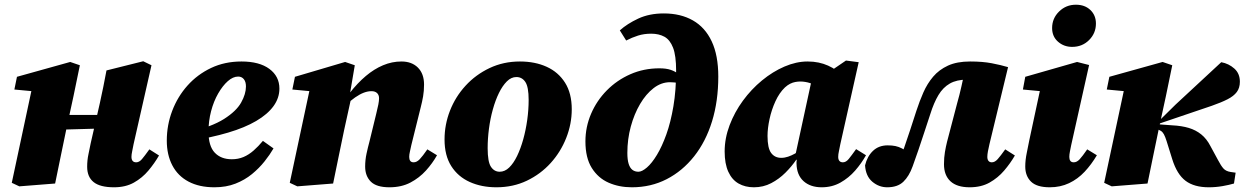

<svg xmlns="http://www.w3.org/2000/svg" viewBox="-20 -779 5283 815"><path d="M62 12 30 -3 119 -420 180 -386 41 -399 52 -453 278 -516 319 -502 292 -371 261 -228Q249 -171 237.5 -114.5Q226 -58 214 0ZM179 -227V-291H464V-235ZM464 16Q405 16 377.5 -6Q350 -28 350 -71Q350 -99 355.5 -124.5Q361 -150 365 -171L404 -342Q412 -377 418.5 -410.5Q425 -444 432 -480L588 -519L623 -502L547 -167Q544 -150 541 -136.5Q538 -123 538 -113Q538 -102 543 -96Q548 -90 558 -90Q571 -90 582.5 -103.5Q594 -117 614 -145L655 -119Q636 -86 610 -55Q584 -24 548.5 -4Q513 16 464 16Z M890 16Q826 16 780.5 -8Q735 -32 711.5 -77Q688 -122 688 -182Q688 -248 711 -308.5Q734 -369 776 -416Q818 -463 876 -490.5Q934 -518 1005 -518Q1081 -518 1123.5 -486.5Q1166 -455 1166 -403Q1166 -363 1141 -328.5Q1116 -294 1067.5 -265.5Q1019 -237 948 -216Q877 -195 784 -180L783 -218Q879 -241 931 -274Q983 -307 1003.5 -343.5Q1024 -380 1024 -412Q1024 -432 1015 -443Q1006 -454 991 -454Q969 -454 947 -434.5Q925 -415 906 -382Q887 -349 876 -307Q865 -265 865 -220Q865 -159 891.5 -131Q918 -103 964 -103Q991 -103 1013.5 -112.5Q1036 -122 1056.5 -140Q1077 -158 1096 -181L1141 -149Q1126 -123 1103 -94Q1080 -65 1049.5 -40Q1019 -15 979.5 0.5Q940 16 890 16Z M1242 12 1210 -3 1299 -420 1360 -386 1221 -399 1232 -453 1445 -516 1486 -502 1463 -366 1470 -360 1441 -228Q1429 -171 1417.5 -114.5Q1406 -58 1394 0ZM1633 16Q1578 16 1554 -8Q1530 -32 1530 -72Q1530 -100 1536 -127.5Q1542 -155 1548 -177L1577 -296Q1583 -320 1586 -335.5Q1589 -351 1589 -362Q1589 -376 1580.5 -384Q1572 -392 1557 -392Q1541 -392 1524 -385.5Q1507 -379 1487.5 -365.5Q1468 -352 1446 -331L1442 -385H1465Q1498 -427 1533 -456.5Q1568 -486 1606 -502Q1644 -518 1684 -518Q1728 -518 1754 -492Q1780 -466 1780 -420Q1780 -393 1776 -370Q1772 -347 1766 -324L1726 -163Q1723 -148 1720 -135.5Q1717 -123 1717 -113Q1717 -102 1721.5 -96Q1726 -90 1736 -90Q1749 -90 1761.5 -103Q1774 -116 1794 -145L1835 -120Q1816 -86 1788 -55Q1760 -24 1722 -4Q1684 16 1633 16Z M2087 16Q2024 16 1974 -6.5Q1924 -29 1895.5 -74Q1867 -119 1867 -187Q1867 -250 1890 -309Q1913 -368 1956 -415Q1999 -462 2058 -490Q2117 -518 2187 -518Q2251 -518 2300.5 -495.5Q2350 -473 2378.5 -428Q2407 -383 2407 -315Q2407 -253 2383.5 -193.5Q2360 -134 2317.5 -87Q2275 -40 2216.5 -12Q2158 16 2087 16ZM2101 -50Q2123 -50 2141.5 -68Q2160 -86 2175 -117Q2190 -148 2201 -187.5Q2212 -227 2218 -270Q2224 -313 2224 -355Q2224 -410 2210 -431Q2196 -452 2172 -452Q2150 -452 2131.5 -433.5Q2113 -415 2098 -384.5Q2083 -354 2072 -314.5Q2061 -275 2055.5 -232.5Q2050 -190 2050 -150Q2050 -92 2064 -71Q2078 -50 2101 -50Z M2662 16Q2608 16 2563.5 -3.5Q2519 -23 2492 -66Q2465 -109 2465 -179Q2465 -240 2489 -296Q2513 -352 2556 -395.5Q2599 -439 2656 -464Q2713 -489 2779 -489Q2808 -489 2827 -482.5Q2846 -476 2860 -465L2897 -462L2884 -416Q2873 -422 2859 -426Q2845 -430 2824 -430Q2787 -430 2754.5 -405Q2722 -380 2697 -337.5Q2672 -295 2657.5 -241.5Q2643 -188 2643 -130Q2643 -101 2648.5 -83.5Q2654 -66 2664.5 -58Q2675 -50 2690 -50Q2705 -50 2726 -68Q2747 -86 2768.5 -121.5Q2790 -157 2808.5 -208.5Q2827 -260 2838.5 -328Q2850 -396 2850 -479Q2850 -543 2837 -576.5Q2824 -610 2800.5 -623Q2777 -636 2744 -636Q2714 -636 2688.5 -628Q2663 -620 2638 -607L2611 -650Q2642 -678 2689 -700Q2736 -722 2798 -722Q2869 -722 2921 -692.5Q2973 -663 3001 -603.5Q3029 -544 3029 -454Q3029 -350 3002.5 -264Q2976 -178 2926.5 -115.5Q2877 -53 2810 -18.5Q2743 16 2662 16Z M3180 16Q3143 16 3115 0Q3087 -16 3071.5 -50Q3056 -84 3056 -136Q3056 -192 3077 -247.5Q3098 -303 3133.5 -351.5Q3169 -400 3214.5 -437.5Q3260 -475 3310 -496.5Q3360 -518 3408 -518Q3433 -518 3454.5 -513.5Q3476 -509 3495 -500.5Q3514 -492 3531 -480L3465 -400Q3441 -419 3419.5 -426Q3398 -433 3377 -433Q3367 -433 3356 -431Q3345 -429 3334 -423.5Q3323 -418 3312 -408Q3288 -385 3271.5 -349Q3255 -313 3246.5 -273.5Q3238 -234 3238 -202Q3238 -150 3253.5 -129.5Q3269 -109 3296 -109Q3311 -109 3325.5 -114Q3340 -119 3353.5 -126.5Q3367 -134 3380 -143L3382 -101H3360Q3341 -73 3314 -46Q3287 -19 3253.5 -1.5Q3220 16 3180 16ZM3468 16Q3420 16 3391 -10Q3362 -36 3361 -85Q3361 -88 3361 -90.5Q3361 -93 3361.5 -96Q3362 -99 3362 -101H3352L3427 -447H3461L3571 -522L3625 -515L3547 -167Q3544 -150 3541 -137Q3538 -124 3538 -113Q3538 -102 3543 -96Q3548 -90 3558 -90Q3571 -90 3582.5 -104Q3594 -118 3614 -146L3656 -120Q3637 -86 3610 -55Q3583 -24 3547.5 -4Q3512 16 3468 16Z M3746 16Q3711 16 3683 -7.5Q3655 -31 3652 -77Q3661 -115 3685.5 -138.5Q3710 -162 3748 -162Q3767 -162 3781 -159Q3795 -156 3808.5 -149Q3822 -142 3840 -129L3858 -116L3816 -61L3792 -82Q3806 -118 3818.5 -153.5Q3831 -189 3843.5 -227.5Q3856 -266 3870 -309Q3883 -349 3899.5 -386.5Q3916 -424 3941 -453.5Q3966 -483 4004 -500.5Q4042 -518 4098 -518Q4151 -518 4190 -510.5Q4229 -503 4259 -494L4180 -167Q4176 -150 4173.5 -136.5Q4171 -123 4171 -113Q4171 -102 4176 -96Q4181 -90 4190 -90Q4203 -90 4215 -103.5Q4227 -117 4247 -145L4288 -119Q4269 -86 4242.5 -55Q4216 -24 4180.5 -4Q4145 16 4096 16Q4042 16 4014.5 -9.5Q3987 -35 3987 -82Q3987 -110 3991 -133.5Q3995 -157 4000 -177L4043 -341Q4053 -376 4061 -412Q4069 -448 4077 -485L4138 -435Q4127 -437 4112.5 -439Q4098 -441 4085 -441Q4041 -441 4012 -424.5Q3983 -408 3963.5 -375.5Q3944 -343 3929 -295Q3915 -252 3902.5 -214.5Q3890 -177 3878.5 -142.5Q3867 -108 3854 -73Q3839 -31 3814.5 -7.5Q3790 16 3746 16Z M4332 -72Q4332 -100 4338.5 -130.5Q4345 -161 4349 -183L4400 -421L4440 -388L4322 -399L4332 -453L4552 -516L4603 -503L4527 -163Q4524 -148 4521.5 -135.5Q4519 -123 4519 -113Q4519 -102 4523.5 -96Q4528 -90 4538 -90Q4551 -90 4563 -103Q4575 -116 4595 -145L4636 -120Q4613 -81 4584 -50Q4555 -19 4518 -1.5Q4481 16 4436 16Q4381 16 4356.5 -8Q4332 -32 4332 -72ZM4531 -580Q4496 -580 4471 -602Q4446 -624 4446 -660Q4446 -701 4475.5 -730Q4505 -759 4547 -759Q4585 -759 4608.5 -736.5Q4632 -714 4632 -679Q4632 -638 4603 -609Q4574 -580 4531 -580Z M4699 12 4667 -3 4756 -420 4817 -386 4678 -399 4689 -453 4915 -516 4956 -502 4929 -371 4898 -228Q4886 -171 4874.5 -114.5Q4863 -58 4851 0ZM5218 0Q5198 6 5169.5 11Q5141 16 5111 16Q5049 16 5012.5 -11.5Q4976 -39 4956 -103L4932 -180Q4926 -199 4920.5 -209Q4915 -219 4907.5 -223.5Q4900 -228 4890 -231L4882 -234V-271H4905L4970 -335L5164 -515Q5196 -509 5219.5 -488Q5243 -467 5243 -432Q5243 -406 5230 -388.5Q5217 -371 5190.5 -357.5Q5164 -344 5124 -330L4900 -254L4902 -251L4956 -247Q4996 -245 5026 -236Q5056 -227 5079 -208.5Q5102 -190 5118 -159L5150 -100Q5163 -75 5173.5 -63.5Q5184 -52 5204 -49L5225 -46Z"/></svg>

Font: Source Serif 4 Black
Style: Italic
Weight: 900
Italic angle: -12°
Designer: Frank Grießhammer
Foundry: Adobe Systems Incorporated
Version: Version 4.004;hotconv 1.0.116;makeotfexe 2.5.65601